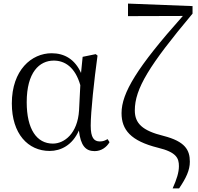

<svg xmlns="http://www.w3.org/2000/svg" viewBox="-20 -828 1107 1071"><path d="M257 14C319 14 384 -18 420 -100C430 -16 457 15 508 15C545 15 575 -7 591 -35L580 -52C566 -44 555 -39 537 -39C504 -39 486 -60 486 -127C486 -204 505 -380 524 -518L514 -526L441 -511L432 -421C398 -497 340 -531 268 -531C156 -531 46 -437 46 -251C46 -82 136 14 257 14ZM428 -353 421 -213C413 -82 338 -27 275 -27C185 -27 129 -107 129 -258C129 -425 200 -490 280 -490C341 -490 399 -454 428 -353Z M943 223H979C1018 165 1039 122 1039 74C1039 9 1013 -39 892 -70C774 -99 732 -140 732 -212C732 -333 812 -463 1054 -752V-794L694 -808V-738L1000 -739C744 -452 658 -309 658 -197C658 -104 709 -42 861 -4C965 21 978 55 978 99C978 133 966 172 943 223Z"/></svg>

Font: Noto Serif CJK KR
Style: Regular
Weight: 400
Designer: Ryoko NISHIZUKA 西塚涼子 (kana & ideographs); Frank Grießhammer (Latin, Greek & Cyrillic); Wenlong ZHANG 张文龙 (bopomofo); San
Foundry: Adobe
Version: Version 2.001;hotconv 1.1.0;makeotfexe 2.6.0